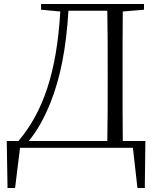

<svg xmlns="http://www.w3.org/2000/svg" viewBox="-20 -745 794 968"><path d="M520 0H650L673 203H710L713 -34H599C598 -134 598 -235 598 -353V-384C598 -489 598 -589 599 -687L706 -696V-725H187V-696L284 -687C266 -381 198 -182 73 -34H14L18 203H56L81 0ZM521 -34H125C169 -88 205 -153 235 -229C284 -352 314 -502 325 -691H521C523 -593 523 -491 523 -384V-354C523 -236 523 -133 521 -34Z"/></svg>

Font: Source Han Serif CN Light
Style: Regular
Weight: 300
Designer: Ryoko NISHIZUKA 西塚涼子 (kana & ideographs); Frank Grießhammer (Latin, Greek & Cyrillic); Wenlong ZHANG 张文龙 (bopomofo); San
Foundry: Adobe
Version: Version 2.003;hotconv 1.1.1;makeotfexe 2.6.0